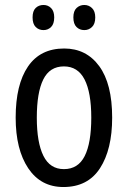

<svg xmlns="http://www.w3.org/2000/svg" viewBox="-20 -742 514 772"><path d="M431 -269Q431 -141 382 -65.5Q333 10 235 10Q144 10 93.5 -65.5Q43 -141 43 -269Q43 -402 92.5 -474.5Q142 -547 238 -547Q327 -547 379 -476Q431 -405 431 -269ZM128 -269Q128 -169 154.5 -115.5Q181 -62 237 -62Q294 -62 320.5 -114.5Q347 -167 347 -269Q347 -370 320 -422.5Q293 -475 237 -475Q180 -475 154 -422.5Q128 -370 128 -269ZM111 -672Q111 -698 123.5 -710Q136 -722 155 -722Q173 -722 185.5 -709.5Q198 -697 198 -672Q198 -646 185.5 -633.5Q173 -621 155 -621Q136 -621 123.5 -633.5Q111 -646 111 -672ZM275 -672Q275 -698 288 -710Q301 -722 319 -722Q337 -722 350 -709.5Q363 -697 363 -672Q363 -646 350 -633.5Q337 -621 319 -621Q300 -621 287.5 -633.5Q275 -646 275 -672Z"/></svg>

Font: Avrile Sans Condensed
Style: Regular
Weight: 400
Width: 3
Designer: Monotype Design Team
Foundry: Monotype Imaging Inc.
Version: Version 2.001;September 10, 2019;FontCreator 11.5.0.2425 64-